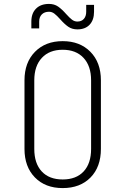

<svg xmlns="http://www.w3.org/2000/svg" viewBox="-20 -950 640 980"><path d="M105 -190V-540Q105 -631 158.5 -685.5Q212 -740 300 -740Q388 -740 441.5 -685.5Q495 -631 495 -540V-190Q495 -98 442 -44Q389 10 300 10Q211 10 158 -44.5Q105 -99 105 -190ZM445 -190V-540Q445 -613 406.5 -654.5Q368 -696 300 -696Q232 -696 193.5 -654.5Q155 -613 155 -540V-190Q155 -116 193 -75Q231 -34 300 -34Q369 -34 407 -75Q445 -116 445 -190ZM287 -852Q270 -871 257.5 -880.5Q245 -890 230 -890Q207 -890 193.5 -876.5Q180 -863 180 -840V-805H140V-840Q140 -882 164 -906Q188 -930 230 -930Q257 -930 276.5 -916.5Q296 -903 318 -878Q335 -859 347.5 -849.5Q360 -840 375 -840Q396 -840 408 -853.5Q420 -867 420 -890V-925H460V-890Q460 -848 437.5 -824Q415 -800 375 -800Q348 -800 328.5 -813.5Q309 -827 287 -852Z"/></svg>

Font: JetBrains Mono Extra Light
Style: Regular
Weight: 200
Monospace: yes
Designer: Philipp Nurullin, Konstantin Bulenkov
Foundry: JetBrains
Version: 2.002